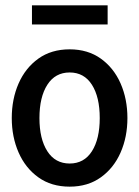

<svg xmlns="http://www.w3.org/2000/svg" viewBox="-20 -688 520 718"><path d="M240.5 10Q172 10 123.5 -24.8Q75 -59.5 49.5 -117.8Q24 -176 24 -246.5Q24 -317.5 49.5 -375.8Q75 -434 123.5 -468.8Q172 -503.5 240.5 -503.5Q308.5 -503.5 357 -468.8Q405.5 -434 431 -375.8Q456.5 -317.5 456.5 -246.5Q456.5 -176 431 -117.8Q405.5 -59.5 357 -24.8Q308.5 10 240.5 10ZM240.5 -76.5Q294.5 -76.5 323.8 -122.5Q353 -168.5 353 -246.5Q353 -325 323.8 -371Q294.5 -417 240.5 -417Q186.5 -417 157 -371Q127.5 -325 127.5 -246.5Q127.5 -168.5 157 -122.5Q186.5 -76.5 240.5 -76.5ZM99.5 -596.5V-668H382.5V-596.5Z"/></svg>

Font: Cabin Condensed Medium
Style: Regular
Weight: 500
Width: 3
Designer: Pablo Impallari
Foundry: Pablo Impallari. http://www.impallari.com Igino Marini. http://www.ikern.com
Version: Version 3.001; ttfautohint (v1.8.3)